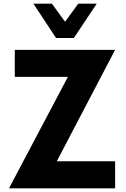

<svg xmlns="http://www.w3.org/2000/svg" viewBox="-20 -1020 680 1040"><path d="M379.9 -814H283.7L161.1 -1000H261.2L332.5 -902.3L403.8 -1000H503.9ZM603.5 -750 287.6 -146.5H603.5V0H28.8L347.7 -603.5H60.1V-750Z"/></svg>

Font: Now Alt
Style: Bold
Weight: 700
Designer: Alfredo Marco Pradil
Foundry: Alfredo Marco Pradil
Version: Version 1.002;PS 001.002;hotconv 1.0.88;makeotf.lib2.5.64775